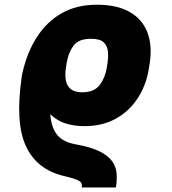

<svg xmlns="http://www.w3.org/2000/svg" viewBox="-20 -573 740 826"><path d="M478.5 233.4H332Q335.4 214.8 321.3 205.6Q307.1 196.3 252.9 183.6Q137.7 155.8 91.3 55.2Q44.9 -45.4 73.2 -240.7Q72.8 -241.7 73.2 -243.2L75.2 -252.9L76.2 -259.8H76.7Q96.2 -346.7 138.2 -412.6Q180.2 -478.5 244.6 -515.6Q309.1 -552.7 396.5 -552.7Q484.4 -552.7 538.8 -521Q593.3 -489.3 614.5 -432.6Q635.7 -376 624 -300.8L621.1 -282.2Q610.4 -210 574 -152.8Q537.6 -95.7 479.2 -63Q420.9 -30.3 343.8 -30.3Q300.3 -30.3 263.9 -41.3Q227.5 -52.2 196.3 -81.5Q199.7 -27.3 224.6 5.4Q249.5 38.1 305.7 47.9Q371.1 59.6 408.7 78.4Q446.3 97.2 462.9 121.3Q479.5 145.5 481.7 173.8Q483.9 202.1 478.5 233.4ZM334 -175.8Q386.2 -176.3 409.7 -208.3Q433.1 -240.2 439.5 -282.2L442.4 -300.8Q446.3 -326.7 444.3 -350.8Q442.4 -375 426.3 -390.6Q410.2 -406.2 371.1 -406.2Q317.4 -406.2 295.4 -375.5Q273.4 -344.7 266.6 -300.8L263.7 -282.2Q259.3 -254.9 262.7 -230.5Q266.1 -206.1 282.7 -191.2Q299.3 -176.3 334 -175.8Z"/></svg>

Font: Inter Black
Style: Italic
Weight: 900
Italic angle: -9.39999°
Designer: Rasmus Andersson
Foundry: rsms
Version: Version 4.000;git-a52131595